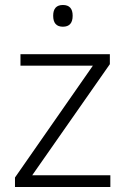

<svg xmlns="http://www.w3.org/2000/svg" viewBox="-20 -749 503 769"><path d="M422 0H40V-38L352 -486H62V-532H420V-492L109 -47H422ZM232 -729Q271 -729 271 -686Q271 -642 232 -642Q193 -642 193 -686Q193 -729 232 -729Z"/></svg>

Font: Noto Sans Bengali UI Light
Style: Regular
Weight: 300
Designer: Jelle Bosma - Monotype Design Team
Foundry: Monotype Imaging Inc.
Version: Version 2.003; ttfautohint (v1.8.4.7-5d5b)